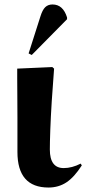

<svg xmlns="http://www.w3.org/2000/svg" viewBox="-20 -825 386 859"><path d="M197 14Q58 14 58 -145Q58 -168 58 -209.5Q58 -251 58 -300Q58 -349 57.5 -395.5Q57 -442 57 -475.5Q57 -509 57 -518L214 -525L222 -518Q216 -443 211.5 -371.5Q207 -300 205 -243.5Q203 -187 203 -156Q203 -73 265 -73Q302 -73 341 -93L346 -85Q312 -32 277 -9Q242 14 197 14ZM122 -579 108 -586 161 -752Q170 -781 182.5 -793Q195 -805 215 -805Q262 -805 280 -747V-739Z"/></svg>

Font: Literata 72pt
Style: Bold
Weight: 700
Designer: Latin by Veronika Burian and Jose Scaglione. Greek by Irene Vlachou. Cyrillic by Vera Evstafieva.
Foundry: TypeTogether
Version: Version 3.002